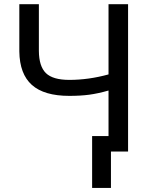

<svg xmlns="http://www.w3.org/2000/svg" viewBox="-20 -731 725 926"><path d="M597.7 -710.9V0H503.4V-294.4Q452.1 -279.8 410.2 -274.2Q368.2 -268.6 314.5 -268.6Q192.9 -268.6 133.8 -321.3Q74.7 -374 73.2 -482.9V-710.9H167.5V-485.4Q168 -411.1 201.4 -378.4Q234.9 -345.7 314.5 -345.7Q407.2 -345.7 503.4 -372.1V-710.9ZM515.1 175.3H424.3V-74.7H515.1Z"/></svg>

Font: MAUL
Style: Regular
Weight: 400
Designer: MAUL
Version: Version 1.0; 2020; ttfautohint (v1.8.3)